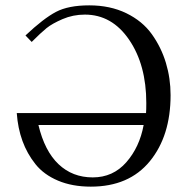

<svg xmlns="http://www.w3.org/2000/svg" viewBox="-20 -678 684 710"><path d="M97.2 -522.9 74.2 -546.9Q141.1 -609.9 187 -634Q232.9 -658.2 310.1 -658.2Q387.2 -658.2 447 -629.2Q506.8 -600.1 541.5 -551.5Q576.2 -502.9 593.5 -445.6Q610.8 -388.2 610.8 -326.2Q610.8 -175.3 533.9 -81.5Q457 12.2 315.9 12.2Q247.1 12.2 194.6 -10Q142.1 -32.2 111.1 -71Q80.1 -109.9 63 -157Q45.9 -204.1 42 -259.8H520Q521 -271 521 -296.9Q521 -438 457.5 -531Q394 -624 293.9 -624Q250 -624 211.4 -607.4Q172.9 -590.8 152.1 -574Q131.3 -557.1 97.2 -522.9ZM122.1 -215.8Q145 -119.6 196.5 -70.8Q248 -22 323 -22Q397.9 -22 447 -77.9Q496.1 -133.8 511.2 -215.8Z"/></svg>

Font: Biolilbert
Style: Regular
Weight: 400
Designer: Philipp H. Poll
Foundry: Philipp H. Poll
Version: Version 1.1.0